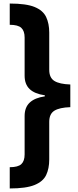

<svg xmlns="http://www.w3.org/2000/svg" viewBox="-20 -820 442 1084"><path d="M35 -800Q128 -800 175.5 -780.5Q223 -761 240.5 -724Q258 -687 258 -636V-426Q258 -381 287 -363Q316 -345 377 -343V-215Q316 -213 287 -195Q258 -177 258 -132V80Q258 132 240.5 168.5Q223 205 175 224.5Q127 244 35 244V124Q82 124 100.5 106.5Q119 89 119 52V-165Q119 -214 148 -241Q177 -268 233 -276V-282Q176 -290 147.5 -317Q119 -344 119 -393V-608Q119 -645 100.5 -662.5Q82 -680 35 -680Z"/></svg>

Font: Noto Sans Tamil Condensed ExtraBold
Style: Regular
Weight: 800
Width: 3
Designer: Jelle Bosma - Monotype Design Team
Foundry: Monotype Imaging Inc.
Version: Version 2.004; ttfautohint (v1.8.4.7-5d5b)